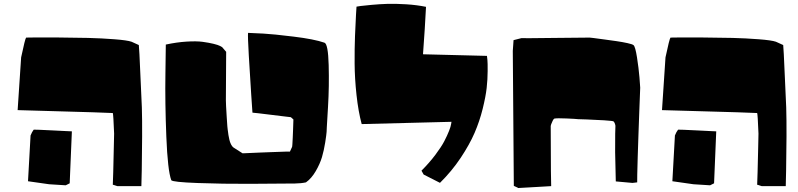

<svg xmlns="http://www.w3.org/2000/svg" viewBox="-20 -949 4131 994"><path d="M340.8 0 352.1 -269Q339.4 -269.5 319.1 -270.5Q298.8 -271.5 255.6 -273.7Q212.4 -275.9 183.6 -277.1Q154.8 -278.3 154.8 -277.8L152.3 -274.4Q149.9 -271.5 145.8 -264.2Q141.6 -256.8 138.2 -247.6L125 -10.7L234.4 4.9L320.3 10.3ZM71.3 -378.9 89.4 -651.9Q109.9 -749 115.2 -754.4Q134.3 -754.9 166 -755.1Q197.8 -755.4 282.5 -754.9Q367.2 -754.4 436 -752.7Q504.9 -751 571.8 -745.8Q638.7 -740.7 661.1 -732.9L698.7 -715.8Q699.7 -710.9 701.9 -668.2Q704.1 -625.5 707.8 -539.3Q711.4 -453.1 714.4 -392.6Q716.3 -332 715.8 -241.5Q715.3 -150.9 713.9 -68.4L711.9 14.6H587.9Q587.4 14.6 586.2 14.2Q585 13.7 581.5 12.7Q578.1 11.7 575.4 10.7Q572.8 9.8 569.8 8.8Q566.9 7.8 565.4 7.8L564 7.3Q564.5 7.8 566.2 -58.3Q567.9 -124.5 569.3 -190.9L570.8 -257.3Q566.9 -356 564 -363.8L461.4 -367.7Z M1671.9 -290Q1671.9 -281.2 1670.9 -266.6Q1669.9 -252 1663.6 -211.4Q1657.2 -170.9 1647 -136Q1636.7 -101.1 1614.7 -63.2Q1592.8 -25.4 1564 -4.9Q1539.6 0.5 1506.8 1Q1412.1 2 1272.9 2.7Q1133.8 3.4 1003.4 -1.5Q873 -6.3 866.7 -16.1Q848.1 -66.4 841.1 -241.9Q834 -417.5 836.4 -567.9L838.4 -718.3Q895 -730.5 946 -733.6Q997.1 -736.8 1029.3 -732.4Q1061.5 -728 1085.4 -722.2Q1109.4 -716.3 1119.6 -710.9L1129.9 -705.1L1150.9 -680.7Q1149.4 -447.3 1149.4 -429.7Q1149.4 -410.6 1153.6 -345.2Q1157.7 -279.8 1158.7 -278.8Q1159.2 -278.3 1159.9 -270.3Q1160.6 -262.2 1162.6 -250.2Q1164.6 -238.3 1167.5 -225.6Q1170.4 -212.9 1176 -201.7Q1181.6 -190.4 1188.5 -185.5L1235.8 -155.3Q1240.7 -155.3 1248.8 -155.8Q1256.8 -156.2 1280.5 -157.2Q1304.2 -158.2 1326.2 -159.2Q1348.1 -160.2 1375.5 -161.1Q1402.8 -162.1 1423.6 -162.8Q1444.3 -163.6 1460.4 -164.1Q1476.6 -164.6 1481 -164.1L1491.7 -187.5Q1492.7 -187 1493.7 -201.7Q1494.6 -216.3 1495.6 -237.3Q1496.6 -258.3 1497.3 -279.5Q1498 -300.8 1498.5 -315.4L1499 -330.6L1485.8 -342.3Q1473.1 -343.8 1452.6 -346.2Q1432.1 -348.6 1388.7 -354Q1345.2 -359.4 1316.2 -362.8Q1287.1 -366.2 1287.1 -365.7Q1287.1 -362.8 1280.5 -460.4Q1273.9 -558.1 1268.1 -660.9Q1262.2 -763.7 1264.2 -778.8Q1294.9 -777.8 1344 -775.1Q1393.1 -772.5 1499.5 -759.5Q1606 -746.6 1659.7 -728Q1678.7 -721.7 1681.6 -612.1Q1684.6 -502.4 1678.2 -396.5Z M2317.4 -318.4 1852.5 -306.6Q1835 -371.6 1825.7 -457.3Q1816.4 -543 1815.9 -619.9Q1815.4 -696.8 1817.9 -763.2Q1820.3 -829.6 1823 -871.6Q1825.7 -913.6 1825.7 -914.6Q1833.5 -916 1847.4 -918Q1861.3 -919.9 1903.3 -923.8Q1945.3 -927.7 1986.3 -929Q2027.3 -930.2 2082.8 -926.8Q2138.2 -923.3 2185.5 -913.6Q2180.2 -805.7 2169.9 -668Q2312.5 -665 2501 -659.7Q2502 -651.9 2503.4 -638.2Q2504.9 -624.5 2504.6 -581.1Q2504.4 -537.6 2499.5 -493.4Q2494.6 -449.2 2478.8 -385.3Q2462.9 -321.3 2437 -261.2Q2411.1 -201.2 2365 -131.8Q2318.8 -62.5 2257.8 -2.4L2173.3 -45.4L2162.1 -65.4Q2203.1 -106.4 2234.1 -147.7Q2265.1 -189 2280.3 -218.3Q2295.4 -247.6 2304.7 -271.2Q2314 -294.9 2315.4 -306.6Z M3278.8 -4.9 3254.4 -2 3168 -9.8 3164.6 -160.6Q3164.6 -287.6 3166 -293Q3167 -297.4 3164.1 -306.6Q3161.1 -315.9 3156.7 -320.3Q3153.8 -323.2 3107.9 -326.2Q3062 -329.1 3017.6 -330.6L2973.1 -332Q2962.4 -333.5 2913.3 -335.7Q2864.3 -337.9 2849.6 -335Q2845.7 -333 2841.1 -323.5Q2836.4 -314 2833.5 -305.7L2831.1 -296.9Q2832 14.6 2833.5 14.6Q2834 14.6 2816.4 15.6Q2798.8 16.6 2773.4 18.1Q2748 19.5 2722.9 21Q2697.8 22.5 2680.2 23.4Q2662.6 24.4 2663.1 24.4Q2664.6 24.4 2640.1 13.2L2634.8 -685.5L2638.7 -741.2L2679.2 -751.5Q2680.7 -750.5 2856.4 -752.7Q3032.2 -754.9 3032.7 -754.4L3054.2 -752Q3076.2 -749 3107.4 -744.9Q3138.7 -740.7 3170.9 -736.1Q3203.1 -731.4 3228.5 -725.8Q3253.9 -720.2 3259.8 -715.3Q3269 -708 3277.8 -651.9Q3286.6 -595.7 3290.5 -548.8Q3294.4 -502 3294.4 -495.1L3293 -459Q3291.5 -423.3 3289.6 -369.9Q3287.6 -316.4 3285.4 -253.7Q3283.2 -190.9 3281.5 -136.7Q3279.8 -82.5 3279.1 -44.9Q3278.3 -7.3 3278.8 -4.9Z M3676.8 0 3688 -269Q3675.3 -269.5 3655 -270.5Q3634.8 -271.5 3591.6 -273.7Q3548.3 -275.9 3519.5 -277.1Q3490.7 -278.3 3490.7 -277.8L3488.3 -274.4Q3485.8 -271.5 3481.7 -264.2Q3477.5 -256.8 3474.1 -247.6L3460.9 -10.7L3570.3 4.9L3656.2 10.3ZM3407.2 -378.9 3425.3 -651.9Q3445.8 -749 3451.2 -754.4Q3470.2 -754.9 3502 -755.1Q3533.7 -755.4 3618.4 -754.9Q3703.1 -754.4 3772 -752.7Q3840.8 -751 3907.7 -745.8Q3974.6 -740.7 3997.1 -732.9L4034.7 -715.8Q4035.6 -710.9 4037.8 -668.2Q4040 -625.5 4043.7 -539.3Q4047.4 -453.1 4050.3 -392.6Q4052.2 -332 4051.8 -241.5Q4051.3 -150.9 4049.8 -68.4L4047.9 14.6H3923.8Q3923.3 14.6 3922.1 14.2Q3920.9 13.7 3917.5 12.7Q3914.1 11.7 3911.4 10.7Q3908.7 9.8 3905.8 8.8Q3902.8 7.8 3901.4 7.8L3899.9 7.3Q3900.4 7.8 3902.1 -58.3Q3903.8 -124.5 3905.3 -190.9L3906.7 -257.3Q3902.8 -356 3899.9 -363.8L3797.4 -367.7Z"/></svg>

Font: Noot
Style: Regular
Weight: 400
Designer: Amos Jerbi
Foundry: Amos Jerbi
Version: Version 1.000;PS 001.001;hotconv 1.0.56